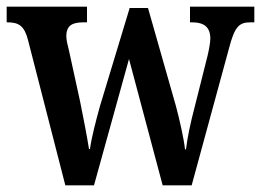

<svg xmlns="http://www.w3.org/2000/svg" viewBox="-21 -556 783 576"><path d="M63 -436 175 0H261L366 -379L467 0H554L666 -411C683 -477 697 -489 730 -489H742V-536H549V-489H555C592 -489 610 -474 610 -440C610 -429 606 -407 602 -390L563 -235C549 -182 541 -141 537 -108H534C531 -138 518 -196 507 -237L423 -532H368L279 -238C267 -195 253 -141 249 -109H246C241 -141 229 -205 219 -253L186 -404C182 -419 178 -436 178 -447C178 -480 196 -489 230 -489H240V-536H-1V-489H1C35 -489 52 -479 63 -436Z"/></svg>

Font: Noto Serif Tamil Condensed SemiBold
Style: Regular
Weight: 600
Width: 3
Designer: Indian Type Foundry, Tom Grace, and the Monotype Design Team
Foundry: Monotype Imaging Inc.
Version: Version 2.004